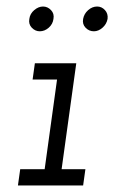

<svg xmlns="http://www.w3.org/2000/svg" viewBox="-20 -569 350 589"><path d="M42 -50 35 0H235L242 -50H169L214 -375H87L80 -325H155L117 -50ZM235 -511Q232 -495 242.5 -484Q253 -473 268 -473Q282 -473 294.5 -484Q307 -495 310 -511Q312 -527 302 -538Q292 -549 278 -549Q263 -549 250.5 -538Q238 -527 235 -511ZM70 -511Q67 -495 77.5 -484Q88 -473 102 -473Q117 -473 129.5 -484Q142 -495 144 -511Q147 -527 136.5 -538Q126 -549 112 -549Q98 -549 85 -538Q72 -527 70 -511Z"/></svg>

Font: Josefin Slab Medium
Style: Italic
Weight: 500
Italic angle: -12°
Version: Version 2.000